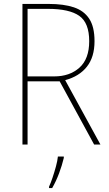

<svg xmlns="http://www.w3.org/2000/svg" viewBox="-20 -800 554 975"><path d="M228 -780Q303 -780 354.5 -763Q406 -746 433 -705Q460 -664 460 -591Q460 -510 421 -461Q382 -412 311 -393L490 -66H458L283 -387H120V-66H94V-780ZM224 -755H120V-412H255Q334 -412 383.5 -456.5Q433 -501 433 -591Q433 -684 382.5 -719.5Q332 -755 224 -755ZM304 2Q295 40 280 80Q265 120 245 155H229V148Q237 131 246.5 103Q256 75 264 45.5Q272 16 274 -5H304Z"/></svg>

Font: Noto Sans Malayalam UI SemiCondensed Thin
Style: Regular
Weight: 100
Width: 4
Designer: Jelle Bosma - Monotype Design Team
Foundry: Monotype Imaging Inc.
Version: Version 2.104; ttfautohint (v1.8.4.7-5d5b)